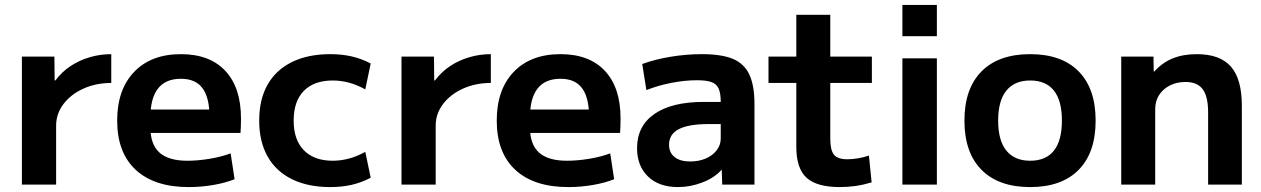

<svg xmlns="http://www.w3.org/2000/svg" viewBox="-20 -750 5121 780"><path d="M69 0V-520H201L202 -423H205Q231 -458 266.5 -481.5Q302 -505 344.5 -517.5Q387 -530 432 -530V-413Q370 -413 319 -390Q268 -367 238 -327.5Q208 -288 208 -240V0Z M747 10Q607 10 531.5 -60Q456 -130 456 -260Q456 -386 525 -458Q594 -530 715 -530Q832 -530 895.5 -462Q959 -394 959 -269Q959 -255 958.5 -237Q958 -219 957 -210H533V-305H850L831 -276Q831 -354 802.5 -392Q774 -430 715 -430Q653 -430 622 -390.5Q591 -351 591 -273V-233Q591 -163 628 -130Q665 -97 741 -97Q784 -97 832 -105Q880 -113 917 -127L933 -22Q896 -7 846.5 1.5Q797 10 747 10Z M1322 10Q1231 10 1166 -22Q1101 -54 1067 -114.5Q1033 -175 1033 -260Q1033 -346 1067 -406Q1101 -466 1166 -498Q1231 -530 1322 -530Q1368 -530 1408 -521Q1448 -512 1486 -492L1464 -387Q1429 -406 1396.5 -414.5Q1364 -423 1332 -423Q1256 -423 1214.5 -381Q1173 -339 1173 -260Q1173 -182 1214.5 -139.5Q1256 -97 1332 -97Q1364 -97 1396.5 -105.5Q1429 -114 1464 -133L1486 -28Q1448 -8 1408 1Q1368 10 1322 10Z M1611 0V-520H1743L1744 -423H1747Q1773 -458 1808.5 -481.5Q1844 -505 1886.5 -517.5Q1929 -530 1974 -530V-413Q1912 -413 1861 -390Q1810 -367 1780 -327.5Q1750 -288 1750 -240V0Z M2289 10Q2149 10 2073.5 -60Q1998 -130 1998 -260Q1998 -386 2067 -458Q2136 -530 2257 -530Q2374 -530 2437.5 -462Q2501 -394 2501 -269Q2501 -255 2500.5 -237Q2500 -219 2499 -210H2075V-305H2392L2373 -276Q2373 -354 2344.5 -392Q2316 -430 2257 -430Q2195 -430 2164 -390.5Q2133 -351 2133 -273V-233Q2133 -163 2170 -130Q2207 -97 2283 -97Q2326 -97 2374 -105Q2422 -113 2459 -127L2475 -22Q2438 -7 2388.5 1.5Q2339 10 2289 10Z M2734 10Q2657 10 2612.5 -33Q2568 -76 2568 -148Q2568 -238 2638.5 -287Q2709 -336 2839 -336H2908Q2908 -371 2899.5 -390Q2891 -409 2870.5 -416.5Q2850 -424 2812 -424Q2762 -424 2708 -413.5Q2654 -403 2606 -384L2589 -490Q2641 -509 2704.5 -519.5Q2768 -530 2831 -530Q2911 -530 2957 -511Q3003 -492 3024 -447.5Q3045 -403 3045 -328V0H2914L2912 -60H2911Q2883 -28 2834 -9Q2785 10 2734 10ZM2784 -94Q2819 -94 2847 -106Q2875 -118 2891.5 -139.5Q2908 -161 2908 -187V-246H2859Q2778 -246 2738 -225.5Q2698 -205 2698 -162Q2698 -130 2720.5 -112Q2743 -94 2784 -94Z M3392 10Q3298 10 3256.5 -28Q3215 -66 3215 -153V-413H3102V-520H3215V-690H3353V-520H3522V-413H3353V-187Q3353 -140 3368 -121.5Q3383 -103 3422 -103Q3443 -103 3466.5 -107Q3490 -111 3510 -118L3521 -9Q3487 1 3456 5.5Q3425 10 3392 10Z M3646 -603V-730H3786V-603ZM3646 0V-513H3786V0Z M4165 10Q4037 10 3967.5 -60Q3898 -130 3898 -260Q3898 -390 3967.5 -460Q4037 -530 4165 -530Q4293 -530 4362 -460Q4431 -390 4431 -260Q4431 -130 4362 -60Q4293 10 4165 10ZM4165 -97Q4229 -97 4261.5 -138Q4294 -179 4294 -260Q4294 -341 4261.5 -382Q4229 -423 4165 -423Q4102 -423 4068.5 -382Q4035 -341 4035 -260Q4035 -179 4068.5 -138Q4102 -97 4165 -97Z M4535 0V-520H4666L4667 -459H4669Q4701 -495 4743.5 -512.5Q4786 -530 4842 -530Q4936 -530 4980.5 -479.5Q5025 -429 5025 -320V0H4888V-293Q4888 -358 4866 -387.5Q4844 -417 4796 -417Q4760 -417 4732 -402.5Q4704 -388 4688.5 -363.5Q4673 -339 4673 -306V0Z"/></svg>

Font: M PLUS 1
Style: Bold
Weight: 700
Designer: Coji Morishita
Foundry: UNDERFOREST DESIGN
Version: Version 1.001